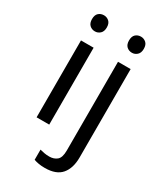

<svg xmlns="http://www.w3.org/2000/svg" viewBox="-237 -828 990 1159"><g transform="rotate(30 258.0 -248.5)"><path d="M130 -737Q150 -737 165.5 -723.5Q181 -710 181 -681Q181 -653 165.5 -639Q150 -625 130 -625Q108 -625 93 -639Q78 -653 78 -681Q78 -710 93 -723.5Q108 -737 130 -737ZM173 -536V0H85V-536ZM336 -681Q336 -710 351 -723.5Q366 -737 388 -737Q408 -737 423.5 -723.5Q439 -710 439 -681Q439 -653 423.5 -639Q408 -625 388 -625Q366 -625 351 -639Q336 -653 336 -681ZM280 240Q255 240 236 236.5Q217 233 203 228V157Q218 161 234 164Q250 167 269 167Q301 167 322 149.5Q343 132 343 83V-536H431V80Q431 155 395 197.5Q359 240 280 240Z"/></g></svg>

Font: Noto Sans Old North Arabian
Style: Regular
Weight: 400
Designer: Monotype Design Team
Foundry: Monotype Imaging Inc.
Version: Version 2.001; ttfautohint (v1.8.4.7-5d5b)